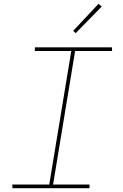

<svg xmlns="http://www.w3.org/2000/svg" viewBox="-20 -982 640 1002"><path d="M447 0H45L44 -19H237L352 -716H162V-735H564L565 -716H372L257 -19H447ZM375 -809 362 -821 494 -962 511 -948Z"/></svg>

Font: Iosevka HT Thin Extended
Style: Italic
Weight: 100
Width: 7
Italic angle: -9°
Monospace: yes
Designer: Belleve Invis
Foundry: Belleve Invis
Version: Version 32.3.0; ttfautohint (v1.8.4)